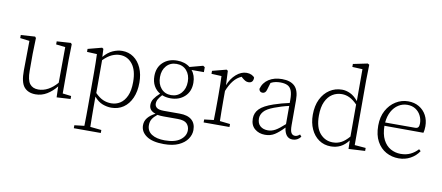

<svg xmlns="http://www.w3.org/2000/svg" viewBox="-81 -1077 3809 1653"><g transform="rotate(10 1823.5 -251.0)"><path d="M246 13Q180 13 145.5 -28Q111 -69 112 -172L115 -431L33 -441V-468L157 -476L166 -465L162 -326V-178Q162 -97 187.5 -64.5Q213 -32 262 -32Q306 -32 347.5 -54.5Q389 -77 426 -120L428 -432L347 -441V-468L470 -476L479 -465L476 -326V-35L551 -26V0L430 7L427 -88Q390 -42 344.5 -14.5Q299 13 246 13Z M905 -447Q871 -447 835.5 -431.5Q800 -416 760 -376V-89Q796 -53 829.5 -38.5Q863 -24 901 -24Q943 -24 978 -46Q1013 -68 1034.5 -115Q1056 -162 1056 -237Q1056 -340 1013.5 -393.5Q971 -447 905 -447ZM908 13Q871 13 832 -1.5Q793 -16 758 -57V32Q758 71 758.5 118.5Q759 166 760 207L858 217V243H622V217L708 207Q709 167 709.5 119.5Q710 72 710 33V-256Q710 -351 707 -420L620 -424V-450L742 -482L754 -474L757 -404Q794 -448 836 -466.5Q878 -485 918 -485Q975 -485 1018 -454.5Q1061 -424 1085.5 -369Q1110 -314 1110 -241Q1110 -164 1084.5 -106.5Q1059 -49 1013.5 -18Q968 13 908 13Z M1396 -183Q1451 -183 1485 -221.5Q1519 -260 1519 -321Q1519 -381 1486 -418.5Q1453 -456 1398 -456Q1343 -456 1309.5 -418Q1276 -380 1276 -320Q1276 -259 1309 -221Q1342 -183 1396 -183ZM1397 -155Q1356 -155 1322 -169Q1301 -146 1290.5 -127.5Q1280 -109 1280 -88Q1280 -66 1298 -52.5Q1316 -39 1359 -39H1498Q1567 -39 1603 -8.5Q1639 22 1639 80Q1639 121 1613.5 158.5Q1588 196 1537 219.5Q1486 243 1408 243Q1308 243 1256 207Q1204 171 1204 114Q1204 77 1227 48.5Q1250 20 1293 -2Q1236 -19 1236 -70Q1236 -99 1252.5 -124Q1269 -149 1302 -179Q1267 -199 1247 -235Q1227 -271 1227 -320Q1227 -396 1275 -440.5Q1323 -485 1398 -485Q1466 -485 1511 -449L1626 -480L1641 -470V-427H1533Q1550 -407 1559 -380Q1568 -353 1568 -320Q1568 -244 1519.5 -199.5Q1471 -155 1397 -155ZM1254 104Q1254 156 1296 183Q1338 210 1411 210Q1500 210 1546 175Q1592 140 1592 91Q1592 56 1569.5 32.5Q1547 9 1488 9H1366Q1353 9 1338.5 8Q1324 7 1311 5Q1283 27 1268.5 49.5Q1254 72 1254 104Z M1714 0V-26L1797 -36Q1798 -74 1798.5 -123.5Q1799 -173 1799 -210V-258Q1799 -351 1796 -420L1708 -424V-450L1830 -482L1842 -474L1848 -349Q1871 -409 1914.5 -447Q1958 -485 2006 -485Q2030 -485 2049 -476Q2068 -467 2075 -455Q2075 -408 2033 -408Q2018 -408 2005.5 -415Q1993 -422 1979 -434L1968 -444Q1929 -428 1899.5 -391.5Q1870 -355 1848 -299V-210Q1848 -173 1848.5 -123.5Q1849 -74 1850 -36L1940 -26V0Z M2493 12Q2459 12 2440 -12Q2421 -36 2416 -79Q2372 -33 2336 -10Q2300 13 2252 13Q2198 13 2161.5 -18Q2125 -49 2125 -107Q2125 -157 2160 -192.5Q2195 -228 2280 -257Q2312 -268 2347 -277.5Q2382 -287 2415 -294V-322Q2415 -375 2403 -403.5Q2391 -432 2366.5 -443Q2342 -454 2305 -454Q2284 -454 2263.5 -450Q2243 -446 2222 -435L2203 -371Q2194 -340 2168 -340Q2142 -340 2137 -368Q2152 -424 2199.5 -454.5Q2247 -485 2315 -485Q2389 -485 2426.5 -448.5Q2464 -412 2464 -329V-108Q2464 -59 2475.5 -41Q2487 -23 2509 -23Q2528 -23 2550 -42L2564 -25Q2536 12 2493 12ZM2177 -117Q2177 -74 2202.5 -51.5Q2228 -29 2270 -29Q2303 -29 2334.5 -46.5Q2366 -64 2415 -109V-268Q2383 -261 2349 -250.5Q2315 -240 2289 -230Q2225 -206 2201 -177.5Q2177 -149 2177 -117Z M2681 -230Q2681 -127 2726 -75.5Q2771 -24 2838 -24Q2879 -24 2912.5 -42Q2946 -60 2980 -100V-380Q2946 -415 2913 -431Q2880 -447 2845 -447Q2800 -447 2763 -424Q2726 -401 2703.5 -353Q2681 -305 2681 -230ZM2982 8 2980 -66Q2949 -25 2911 -6Q2873 13 2827 13Q2768 13 2723 -18Q2678 -49 2653 -104Q2628 -159 2628 -229Q2628 -308 2656 -365Q2684 -422 2732 -453.5Q2780 -485 2840 -485Q2875 -485 2911.5 -468Q2948 -451 2981 -410V-689L2892 -693V-719L3018 -745L3032 -737L3029 -597V-34L3126 -26V0Z M3416 -454Q3374 -454 3338.5 -431.5Q3303 -409 3280.5 -368Q3258 -327 3253 -271H3514Q3535 -271 3542.5 -282Q3550 -293 3550 -315Q3550 -351 3534 -383Q3518 -415 3488 -434.5Q3458 -454 3416 -454ZM3420 13Q3360 13 3310 -14.5Q3260 -42 3229.5 -97Q3199 -152 3199 -235Q3199 -311 3229.5 -367Q3260 -423 3310 -454Q3360 -485 3418 -485Q3473 -485 3514 -460.5Q3555 -436 3577.5 -394Q3600 -352 3600 -298Q3600 -280 3598 -266Q3596 -252 3593 -241L3252 -242Q3253 -168 3277.5 -120.5Q3302 -73 3342.5 -50.5Q3383 -28 3431 -28Q3479 -28 3516 -46Q3553 -64 3581 -95L3597 -81Q3569 -38 3522.5 -12.5Q3476 13 3420 13Z"/></g></svg>

Font: Source Serif Pro Light
Style: Regular
Weight: 300
Designer: Frank Grießhammer
Foundry: Adobe Systems Incorporated
Version: Version 3.001;hotconv 1.0.111;makeotfexe 2.5.65597